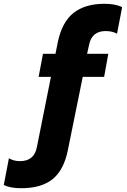

<svg xmlns="http://www.w3.org/2000/svg" viewBox="-130 -764 670 1014"><path d="M-110 213 -83 72Q-57 87 -25 87Q13 87 35.5 68.5Q58 50 65 12L139 -358H74L97 -480H163L175 -540Q197 -647 258 -695.5Q319 -744 422 -744Q480 -744 515 -726L488 -586Q463 -600 428 -600Q354 -600 340 -525L330 -480H442L420 -358H307L229 26Q208 133 148.5 181.5Q89 230 -18 230Q-76 230 -110 213Z"/></svg>

Font: Readiness
Style: Bold
Weight: 700
Designer: Katatrad Team
Foundry: CadsonDemak
Version: Version 1.00;January 16, 2020;FontCreator 12.0.0.2550 64-bit